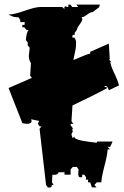

<svg xmlns="http://www.w3.org/2000/svg" viewBox="-20 -766 550 855"><path d="M306.6 -498.5Q371.6 -526.9 382.3 -527.3L381.3 -535.2L464.8 -571.8L468.8 -501.5H465.3L475.1 -489.7L470.7 -489.3Q475.6 -467.8 483.4 -451.7Q505.9 -405.3 509.8 -385.7L464.8 -364.3Q461.4 -376 456.3 -380.4Q451.2 -384.8 446.3 -382.8L444.3 -380.9L459 -375Q449.2 -368.2 386 -336.9Q322.8 -305.7 302.7 -296.4L298.3 -225.6L307.1 -214.8H297.9L293 -210.4L306.2 -192.4H301.3L304.2 -180.7L297.9 -168L303.2 -150.9L311 -157.2Q310.1 -142.1 382.8 -133.8Q408.7 -130.9 410.2 -129.9L413.1 -135.7H481.4L470.7 -112.3H459.5L469.7 -101.1H459.5Q458 -75.7 445.3 -27.3Q432.6 21 431.2 45.9H411.1L400.4 57.6L409.7 68.4H389.6L381.3 45.9H371.6L372.6 34.2H362.3L363.3 23.4L355 11.7H346.2L345.7 23.4H336.9Q328.6 23.4 328.6 9.5Q328.6 -4.4 330.1 -11.2L322.3 -22.5H304.2L294.4 -11.2V11.7H267.1L267.6 1H240.7Q239.3 12.7 219.7 12.7L213.4 11.7L211.4 45.9L218.8 57.6H210.9Q210.9 69.3 199.7 69.3L192.9 68.4L185.1 57.6L156.2 -192.4L165 -203.1H156.7L148.4 -214.8L154.3 -227.5L118.7 -234.9Q124.5 -221.7 113.3 -216.8Q102.1 -211.9 79.6 -217.8L18.1 -374L122.1 -419.4L114.3 -428.7L117.7 -484.9Q108.4 -498.5 108.4 -517.6L112.3 -553.2L103 -564.5L104 -576.2L95.2 -587.9Q97.7 -621.6 107.4 -632.8H97.7L88.4 -644.5H79.1L79.6 -655.3H89.4L90.3 -667.5H70.3V-677.2L62.5 -689Q43 -689 32.7 -694.1Q22.5 -699.2 17.1 -701.2Q42.5 -701.2 89.8 -718Q137.2 -734.9 160.6 -734.9H257.3L266.6 -725.6V-734.9L275.9 -739.7L274.9 -734.9H284.2L284.7 -745.6H293.5L301.3 -734.9H327.6L320.3 -745.6H424.8L421.4 -733.9L393.1 -712.4Q382.8 -712.4 367.7 -700.7Q352.5 -689 342.8 -689L346.7 -681.2Q346.2 -672.4 334.7 -657.2Q323.2 -642.1 322.3 -632.8L313 -620.1L312 -610.4H303.2L302.2 -598.6H311Q318.8 -589.8 318.8 -575Q318.8 -560.1 316.7 -547.1Q314.5 -534.2 311 -519.5Q307.6 -504.9 306.6 -498.5Z"/></svg>

Font: Butcherman Caps
Style: Regular
Weight: 400
Version: Version 001.003